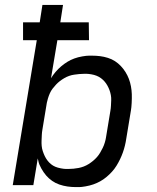

<svg xmlns="http://www.w3.org/2000/svg" viewBox="-20 -755 640 783"><path d="M290 8Q272 8 255 5.5Q238 3 222 -2.5Q206 -8 192.5 -17.5Q179 -27 168.5 -39Q158 -51 148.5 -68Q139 -85 137 -96L134 -109L116 0H32L130 -591H74V-664H142L153 -735H237L226 -664H342L343 -591H214L188 -436Q196 -449 206.5 -461.5Q217 -474 229.5 -484.5Q242 -495 255 -503Q268 -511 283 -516.5Q298 -522 315.5 -525Q333 -528 343 -528H355Q372 -528 388 -526Q404 -524 420 -519Q436 -514 449 -505.5Q462 -497 472.5 -486Q483 -475 491.5 -461.5Q500 -448 505.5 -433.5Q511 -419 514 -403Q517 -387 517.5 -371Q518 -355 517 -335.5Q516 -316 514 -305L495 -190Q493 -176 489.5 -161.5Q486 -147 481 -133Q476 -119 469.5 -105.5Q463 -92 455 -79Q447 -66 436.5 -54.5Q426 -43 414 -33Q402 -23 388.5 -15.5Q375 -8 360.5 -3Q346 2 329 5Q312 8 303 8ZM249 -66H259Q269 -66 279.5 -67Q290 -68 300.5 -70Q311 -72 321.5 -76Q332 -80 341.5 -86Q351 -92 359.5 -99Q368 -106 375.5 -114.5Q383 -123 388.5 -132.5Q394 -142 399 -152Q404 -162 407.5 -174Q411 -186 412 -193L430 -302Q432 -313 432.5 -324Q433 -335 433.5 -346Q434 -357 432 -367.5Q430 -378 426.5 -387.5Q423 -397 418 -406Q413 -415 406.5 -422.5Q400 -430 392 -436Q384 -442 374 -446Q364 -450 352 -452Q340 -454 333 -454H323Q313 -454 303 -453Q293 -452 282.5 -450.5Q272 -449 262 -445.5Q252 -442 242.5 -436.5Q233 -431 224.5 -424.5Q216 -418 208.5 -410Q201 -402 194.5 -393.5Q188 -385 183.5 -375Q179 -365 175.5 -353.5Q172 -342 171 -336L153 -227Q151 -216 150.5 -204.5Q150 -193 149.5 -182Q149 -171 150 -160Q151 -149 154.5 -138.5Q158 -128 162.5 -118.5Q167 -109 173.5 -100.5Q180 -92 188 -85.5Q196 -79 205.5 -75Q215 -71 228 -68.5Q241 -66 249 -66Z"/></svg>

Font: Iosevka Aile Oblique
Style: Regular
Weight: 400
Italic angle: -9°
Designer: Belleve Invis
Foundry: Belleve Invis
Version: Version 31.1.0; ttfautohint (v1.8.4)